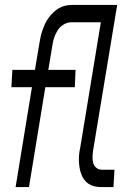

<svg xmlns="http://www.w3.org/2000/svg" viewBox="-20 -755 540 775"><path d="M43 0 109 -403H26L30 -473H121L139 -580Q141 -594 144 -607Q147 -620 151.5 -633Q156 -646 162 -659Q168 -672 176.5 -683.5Q185 -695 195.5 -705Q206 -715 218 -722Q230 -729 243.5 -732Q257 -735 271 -735H453L356 -149Q354 -136 353.5 -123Q353 -110 356 -98Q359 -86 368.5 -78Q378 -70 391 -70H442L438 0H387Q374 0 361 -3Q348 -6 337.5 -13Q327 -20 319.5 -30.5Q312 -41 307.5 -53.5Q303 -66 301 -79Q299 -92 298.5 -105.5Q298 -119 299.5 -133Q301 -147 304 -160L387 -665H267Q251 -665 236 -655.5Q221 -646 212 -631.5Q203 -617 198 -601Q193 -585 191 -569L175 -473H285L282 -403H163L97 0Z"/></svg>

Font: Iosevka SS04
Style: Italic
Weight: 400
Italic angle: -9°
Monospace: yes
Designer: Belleve Invis
Foundry: Belleve Invis
Version: Version 19.0.0; ttfautohint (v1.8.4)